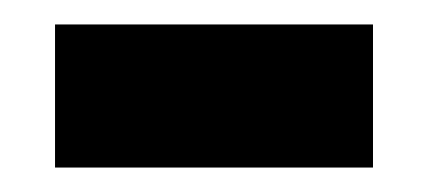

<svg xmlns="http://www.w3.org/2000/svg" viewBox="-20 -351 350 157"><path d="M25 -214V-331H285V-214Z"/></svg>

Font: Noto Serif Armenian ExtraBold
Style: Regular
Weight: 800
Version: Version 2.007